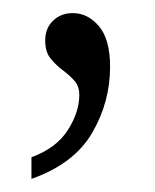

<svg xmlns="http://www.w3.org/2000/svg" viewBox="-20 -119 236 293"><path d="M28 121Q66 107 83.5 79.5Q101 52 101 26Q101 12 93 3.5Q85 -5 75 -12.5Q65 -20 57 -30Q49 -40 49 -57Q49 -76 61 -87.5Q73 -99 91 -99Q114 -99 131 -79Q148 -59 148 -17Q148 37 120.5 84Q93 131 28 154Z"/></svg>

Font: Noto Serif Condensed Light
Style: Regular
Weight: 300
Width: 3
Designer: Monotype Design Team
Foundry: Monotype Imaging Inc.
Version: Version 2.013